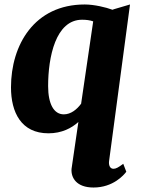

<svg xmlns="http://www.w3.org/2000/svg" viewBox="-20 -588 639 861"><path d="M197.3 9.8C257.3 9.8 301.3 -13.7 331.5 -41L300.8 169.4C297.9 209 322.8 252.9 399.4 252.9C487.3 252.9 535.6 196.8 546.4 182.1L532.7 146.5C511.2 162.6 500 168.9 488.8 168.9C472.2 168.9 466.8 151.4 469.2 133.8L563 -567.9L491.7 -546.9L483.4 -543.9L483.9 -544.4C455.1 -555.2 402.3 -567.9 359.9 -567.9C133.8 -567.9 29.3 -386.2 29.3 -196.3C29.3 -84 75.2 9.8 197.3 9.8ZM266.1 -75.2C221.7 -75.2 195.8 -121.6 195.8 -201.7C195.8 -332 229.5 -499.5 348.1 -499.5C366.2 -499.5 382.8 -497.6 397.9 -492.2L343.8 -123C325.2 -97.7 298.3 -75.2 266.1 -75.2Z"/></svg>

Font: Merriweather
Style: Heavy Italic
Weight: 900
Italic angle: -7.5°
Designer: Eben Sorkin
Foundry: Eben Sorkin
Version: Version 1.001